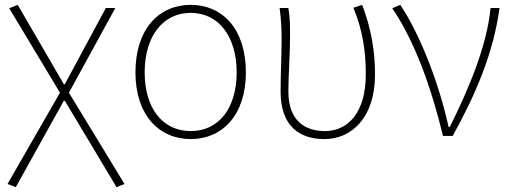

<svg xmlns="http://www.w3.org/2000/svg" viewBox="-20 -560 2102 791"><path d="M45 211 243 -145H247L460 211L493 198L264 -178L455 -527H416L247 -213H243L53 -540L18 -526L227 -178L11 198Z M766 13C896 13 993 -86 993 -262C993 -441 896 -540 766 -540C635 -540 538 -441 538 -262C538 -86 635 13 766 13ZM766 -20C649 -20 576 -115 576 -262C576 -408 649 -507 766 -507C882 -507 955 -408 955 -262C955 -115 882 -20 766 -20Z M1317 13C1428 13 1525 -75 1525 -253C1525 -351 1509 -443 1472 -540L1436 -528C1476 -431 1487 -343 1487 -254C1487 -93 1411 -20 1319 -20C1240 -20 1168 -59 1168 -184C1168 -245 1175 -338 1175 -409C1175 -453 1175 -489 1168 -527H1132C1139 -474 1140 -438 1140 -396C1140 -325 1136 -254 1136 -183C1136 -38 1216 13 1317 13Z M1805 0H1845C1944 -179 2013 -345 2038 -527H2001C1986 -368 1907 -185 1833 -37H1828C1792 -204 1715 -412 1629 -540L1596 -526C1691 -387 1759 -191 1805 0Z"/></svg>

Font: Genne Gothic ExtraLight
Style: Regular
Weight: 250
Designer: Ryoko NISHIZUKA (kana & ideographs); Paul D. Hunt (Latin, Greek & Cyrillic); Wenlong ZHANG (bopomofo); Sandoll Communica
Foundry: Adobe Systems Incorporated
Version: Version 1.004;PS 1.004;hotconv 16.6.51;makeotf.lib2.5.65220